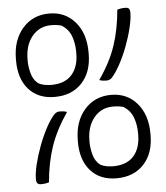

<svg xmlns="http://www.w3.org/2000/svg" viewBox="-52 -756 704 813"><g transform="rotate(-5 300.0 -350.0)"><path d="M187 -710Q255 -710 297 -661Q339 -612 339 -532V-526Q339 -448 296 -402Q253 -356 180 -356Q110 -356 70 -401Q30 -446 30 -523V-529Q30 -610 73.5 -660Q117 -710 187 -710ZM374 -411Q424 -483 446.5 -551Q469 -619 476 -701Q491 -706 510 -706Q520 -706 525 -701.5Q530 -697 530 -683Q530 -658 521 -620.5Q512 -583 497 -543Q482 -503 463.5 -469Q445 -435 427 -415Q418 -406 404 -406Q396 -406 388.5 -407Q381 -408 374 -411ZM79 -518Q79 -493 86.5 -465Q94 -437 115 -420Q131 -412 146 -410Q161 -408 169 -408Q228 -408 257.5 -441.5Q287 -475 287 -533V-539Q287 -574 276 -604.5Q265 -635 236 -654Q217 -660 191 -660Q141 -660 110 -622.5Q79 -585 79 -524ZM418 -344Q486 -344 528 -295Q570 -246 570 -166V-160Q570 -82 527 -36Q484 10 411 10Q341 10 301 -35Q261 -80 261 -157V-163Q261 -244 304.5 -294Q348 -344 418 -344ZM310 -152Q310 -127 317.5 -99Q325 -71 346 -54Q362 -46 377 -44Q392 -42 400 -42Q459 -42 488.5 -75.5Q518 -109 518 -167V-173Q518 -208 507 -238.5Q496 -269 467 -288Q448 -294 422 -294Q372 -294 341 -256.5Q310 -219 310 -158ZM226 -288Q177 -216 154 -148Q131 -80 124 2Q109 7 90 7Q80 7 75 2Q70 -3 70 -16Q70 -42 79 -79Q88 -116 103 -156Q118 -196 136.5 -230.5Q155 -265 173 -284Q182 -293 196 -293Q204 -293 211.5 -292Q219 -291 226 -288Z"/></g></svg>

Font: Recursive Mn Csl St Lt
Style: Regular
Weight: 300
Monospace: yes
Version: Version 1.079;hotconv 1.0.112;makeotfexe 2.5.65598; ttfautoh